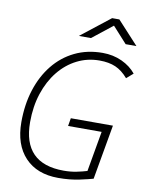

<svg xmlns="http://www.w3.org/2000/svg" viewBox="-97 -967 800 1046"><g transform="rotate(10 302.5 -444.0)"><path d="M298.3 9.8Q180.7 9.8 114.5 -60.3Q48.3 -130.4 48.3 -255.4Q48.3 -352.1 74.2 -433.6Q100.1 -515.1 148.7 -575.7Q197.3 -636.2 265.9 -669.7Q334.5 -703.1 419.9 -703.1Q478 -703.1 526.6 -680.7Q575.2 -658.2 605 -621.1L568.4 -589.4Q536.1 -627 499.3 -643.1Q462.4 -659.2 410.2 -659.2Q343.3 -659.2 285.9 -630.1Q228.5 -601.1 185.8 -548.1Q143.1 -495.1 119.1 -422.6Q95.2 -350.1 95.2 -263.2Q95.2 -34.2 320.8 -34.2Q358.9 -34.2 391.4 -40.8Q423.8 -47.4 449.2 -55.2L488.3 -278.3H302.7L310.1 -322.3H543L489.7 -19.5Q468.8 -13.2 416 -1.7Q363.3 9.8 298.3 9.8ZM275.4 -771.5 437 -898.4H477.1L593.8 -771.5H534.2L454.1 -859.9L342.3 -771.5Z"/></g></svg>

Font: Cascadia Mono NF ExtraLight
Style: Italic
Weight: 200
Italic angle: -10°
Monospace: yes
Designer: Aaron Bell
Foundry: Saja Typeworks
Version: Version 2404.023; ttfautohint (v1.8.4)